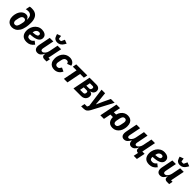

<svg xmlns="http://www.w3.org/2000/svg" viewBox="568 -2948 5312 5312"><g transform="rotate(45 3223.5 -292.5)"><path d="M233 12Q173 12 127.5 -14Q82 -40 56.5 -89Q31 -138 31 -207Q31 -231 33.5 -254Q36 -277 40 -298Q54 -368 86.5 -418.5Q119 -469 164 -497Q209 -525 258 -525Q306 -525 334.5 -503Q363 -481 376 -436H382V-462Q382 -504 373 -536.5Q364 -569 343 -590Q325 -608 299 -618Q273 -628 241 -628Q214 -628 192.5 -625Q171 -622 153 -616L179 -744Q196 -749 214.5 -750.5Q233 -752 260 -752Q323 -752 368 -736Q413 -720 446 -687Q470 -663 487 -628.5Q504 -594 513 -550Q522 -506 522 -454Q522 -403 518 -357.5Q514 -312 506 -273Q486 -173 445 -110Q404 -47 349.5 -17.5Q295 12 233 12ZM236 -101Q283 -101 307 -134Q331 -167 347 -241L359 -299Q361 -307 362.5 -317.5Q364 -328 364 -340Q364 -374 346 -393Q328 -412 292 -412Q253 -412 227 -382.5Q201 -353 189 -294L173 -215Q172 -211 171 -202.5Q170 -194 170 -184Q170 -159 178 -140.5Q186 -122 201 -111.5Q216 -101 236 -101Z M806 12Q694 12 639 -49Q584 -110 584 -214Q584 -233 585.5 -251Q587 -269 591 -287Q605 -356 642.5 -412.5Q680 -469 737.5 -503Q795 -537 869 -537Q899 -537 931.5 -530Q964 -523 992.5 -506.5Q1021 -490 1039 -462Q1057 -434 1057 -391Q1057 -359 1045 -331.5Q1033 -304 1008 -282Q983 -260 943.5 -244.5Q904 -229 850 -219.5Q796 -210 725 -208Q724 -199 723.5 -194Q723 -189 723 -185Q723 -148 743.5 -124.5Q764 -101 816 -101Q851 -101 880 -115.5Q909 -130 944 -174L1030 -106Q981 -42 927.5 -15Q874 12 806 12ZM861 -430Q832 -430 807.5 -416.5Q783 -403 766.5 -378.5Q750 -354 744 -320L740 -297Q796 -300 831.5 -307Q867 -314 886.5 -324.5Q906 -335 913.5 -348Q921 -361 921 -377Q921 -411 900.5 -420.5Q880 -430 861 -430Z M1182 -525H1322L1260 -213Q1257 -199 1255 -185Q1253 -171 1253 -160Q1253 -135 1265 -120Q1277 -105 1302 -105Q1328 -105 1348.5 -118.5Q1369 -132 1386 -153Q1403 -174 1415.5 -199.5Q1428 -225 1434 -255L1488 -525H1628L1545 -112H1604L1582 0H1489Q1452 0 1426.5 -20Q1401 -40 1401 -77Q1401 -85 1402 -94Q1403 -103 1404 -107L1407 -122H1401Q1372 -61 1332 -24.5Q1292 12 1232 12Q1173 12 1140.5 -24Q1108 -60 1108 -124Q1108 -144 1110.5 -162Q1113 -180 1117 -200ZM1413 -579Q1361 -579 1324 -605Q1287 -631 1267 -691L1250 -742L1365 -785L1381 -684Q1389 -681 1401.5 -679Q1414 -677 1426 -677Q1440 -677 1451.5 -679Q1463 -681 1469 -684L1515 -785L1626 -742L1596 -691Q1563 -635 1518 -607Q1473 -579 1413 -579Z M1887 12Q1830 12 1783.5 -11Q1737 -34 1709 -84Q1681 -134 1681 -215Q1681 -236 1683 -256.5Q1685 -277 1689 -296Q1704 -368 1742 -422.5Q1780 -477 1836.5 -507Q1893 -537 1960 -537Q2035 -537 2086.5 -500Q2138 -463 2148 -401L2030 -356Q2021 -387 2005.5 -405.5Q1990 -424 1952 -424Q1908 -424 1881 -397Q1854 -370 1843 -314L1825 -225Q1823 -215 1821.5 -204.5Q1820 -194 1820 -183Q1820 -159 1828.5 -140.5Q1837 -122 1854.5 -111.5Q1872 -101 1899 -101Q1940 -101 1960.5 -124Q1981 -147 2003 -184L2110 -134Q2076 -61 2019 -24.5Q1962 12 1887 12Z M2260 0 2342 -413H2197L2219 -525H2651L2629 -413H2482L2400 0Z M2635 0 2740 -525H3007Q3071 -525 3107.5 -493Q3144 -461 3144 -405Q3144 -356 3111.5 -318.5Q3079 -281 3025 -273L3024 -268Q3075 -259 3094 -231.5Q3113 -204 3113 -169Q3113 -119 3090.5 -80.5Q3068 -42 3028 -21Q2988 0 2933 0ZM2792 -102H2903Q2931 -102 2948.5 -112.5Q2966 -123 2970 -144Q2972 -154 2974 -165.5Q2976 -177 2976 -183Q2976 -204 2962.5 -213Q2949 -222 2926 -222H2816ZM2833 -306H2934Q2962 -306 2979.5 -317.5Q2997 -329 3002 -352Q3004 -359 3005.5 -368.5Q3007 -378 3007 -384Q3007 -405 2993.5 -414Q2980 -423 2957 -423H2856Z M3478 -327 3572 -525H3721L3399 85Q3368 143 3328 171.5Q3288 200 3213 200H3135L3158 88H3255L3283 30L3209 -525H3348L3368 -327L3384 -131H3390Z M4168 12Q4104 12 4059 -13.5Q4014 -39 3990 -88Q3966 -137 3966 -207Q3966 -217 3966.5 -229.5Q3967 -242 3968 -252L3998 -211H3869L3827 0H3687L3792 -525H3932L3891 -323H3980Q3998 -387 4033.5 -435Q4069 -483 4119 -510Q4169 -537 4230 -537Q4294 -537 4339 -511.5Q4384 -486 4408 -437Q4432 -388 4432 -318Q4432 -294 4430 -271Q4428 -248 4423 -226Q4409 -155 4373.5 -101.5Q4338 -48 4285.5 -18Q4233 12 4168 12ZM4173 -101Q4213 -101 4236.5 -130.5Q4260 -160 4271 -216L4290 -310Q4292 -318 4292.5 -327Q4293 -336 4293 -349Q4293 -371 4285.5 -388Q4278 -405 4263 -414.5Q4248 -424 4225 -424Q4185 -424 4161.5 -394.5Q4138 -365 4127 -309L4108 -215Q4107 -208 4106 -198.5Q4105 -189 4105 -176Q4105 -154 4112.5 -137Q4120 -120 4135.5 -110.5Q4151 -101 4173 -101Z M5132 140 5160 0H5159Q5122 0 5097.5 -20Q5073 -40 5073 -77Q5073 -85 5074 -94Q5075 -103 5076 -107L5079 -122H5073Q5044 -62 5003.5 -25Q4963 12 4906 12Q4853 12 4823.5 -24Q4794 -60 4794 -122H4789Q4760 -64 4718 -26Q4676 12 4618 12Q4563 12 4533 -23.5Q4503 -59 4503 -117Q4503 -143 4507 -166Q4511 -189 4515 -212L4577 -525H4717L4655 -213Q4652 -199 4649.5 -184.5Q4647 -170 4647 -154Q4647 -133 4657 -119Q4667 -105 4689 -105Q4709 -105 4730 -118.5Q4751 -132 4767 -152Q4784 -172 4797 -200Q4810 -228 4815 -255L4869 -525H5008L4946 -213Q4943 -199 4940.5 -184.5Q4938 -170 4938 -154Q4938 -133 4948 -119Q4958 -105 4980 -105Q5000 -105 5021 -118.5Q5042 -132 5058 -152Q5075 -172 5088 -200Q5101 -228 5106 -255L5160 -525H5300L5217 -112H5307L5256 140Z M5603 12Q5491 12 5436 -49Q5381 -110 5381 -214Q5381 -233 5382.5 -251Q5384 -269 5388 -287Q5402 -356 5439.5 -412.5Q5477 -469 5534.5 -503Q5592 -537 5666 -537Q5696 -537 5728.5 -530Q5761 -523 5789.5 -506.5Q5818 -490 5836 -462Q5854 -434 5854 -391Q5854 -359 5842 -331.5Q5830 -304 5805 -282Q5780 -260 5740.5 -244.5Q5701 -229 5647 -219.5Q5593 -210 5522 -208Q5521 -199 5520.5 -194Q5520 -189 5520 -185Q5520 -148 5540.5 -124.5Q5561 -101 5613 -101Q5648 -101 5677 -115.5Q5706 -130 5741 -174L5827 -106Q5778 -42 5724.5 -15Q5671 12 5603 12ZM5658 -430Q5629 -430 5604.5 -416.5Q5580 -403 5563.5 -378.5Q5547 -354 5541 -320L5537 -297Q5593 -300 5628.5 -307Q5664 -314 5683.5 -324.5Q5703 -335 5710.5 -348Q5718 -361 5718 -377Q5718 -411 5697.5 -420.5Q5677 -430 5658 -430Z M5979 -525H6119L6057 -213Q6054 -199 6052 -185Q6050 -171 6050 -160Q6050 -135 6062 -120Q6074 -105 6099 -105Q6125 -105 6145.5 -118.5Q6166 -132 6183 -153Q6200 -174 6212.5 -199.5Q6225 -225 6231 -255L6285 -525H6425L6342 -112H6401L6379 0H6286Q6249 0 6223.5 -20Q6198 -40 6198 -77Q6198 -85 6199 -94Q6200 -103 6201 -107L6204 -122H6198Q6169 -61 6129 -24.5Q6089 12 6029 12Q5970 12 5937.5 -24Q5905 -60 5905 -124Q5905 -144 5907.5 -162Q5910 -180 5914 -200ZM6210 -579Q6158 -579 6121 -605Q6084 -631 6064 -691L6047 -742L6162 -785L6178 -684Q6186 -681 6198.5 -679Q6211 -677 6223 -677Q6237 -677 6248.5 -679Q6260 -681 6266 -684L6312 -785L6423 -742L6393 -691Q6360 -635 6315 -607Q6270 -579 6210 -579Z"/></g></svg>

Font: IBM Plex Sans
Style: Bold Italic
Weight: 700
Italic angle: -11.31°
Designer: Mike Abbink, Paul van der Laan, Pieter van Rosmalen
Foundry: Bold Monday
Version: Version 3.201